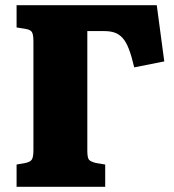

<svg xmlns="http://www.w3.org/2000/svg" viewBox="-20 -721 672 741"><path d="M44 0V-86L78 -92Q97 -96 103 -105.5Q109 -115 109 -143V-561Q109 -588 103 -597.5Q97 -607 76 -610L44 -615V-701H585L614 -484L498 -461Q488 -504 477.5 -531.5Q467 -559 453.5 -574Q440 -589 423 -595Q406 -601 383 -601H317V-140Q317 -112 323.5 -104.5Q330 -97 350 -92L386 -86V0Z"/></svg>

Font: Literata ExtraBold
Style: Regular
Weight: 800
Designer: Latin by Veronika Burian and Jose Scaglione. Greek by Irene Vlachou. Cyrillic by Vera Evstafieva.
Foundry: TypeTogether
Version: Version 3.103;gftools[0.9.29]